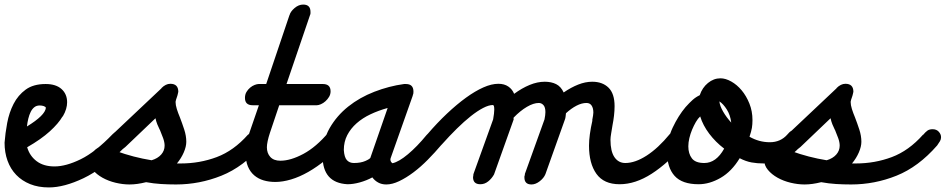

<svg xmlns="http://www.w3.org/2000/svg" viewBox="-66 -762 4142 841"><path d="M11 -186Q22 -192 32 -197.5Q42 -203 52 -208Q50 -197 49.5 -185Q49 -173 48 -162ZM108 -300Q94 -300 84.5 -292.5Q75 -285 68.5 -272Q62 -259 58 -242.5Q54 -226 52 -208Q132 -257 135 -290Q133 -295 125 -297.5Q117 -300 108 -300ZM208 -252Q190 -221 152 -186.5Q114 -152 53 -117Q64 -79 94.5 -56Q125 -33 173 -33Q223 -33 287.5 -64.5Q352 -96 427 -174Q448 -195 466 -195Q483 -195 493 -183Q503 -171 503 -159Q503 -140 483 -120Q385 -22 300 18.5Q215 59 148 59Q102 59 66 44.5Q30 30 5 4Q-20 -22 -33 -58Q-46 -94 -46 -137Q-43 -178 -34.5 -223.5Q-26 -269 -6.5 -307Q13 -345 46.5 -369.5Q80 -394 134 -394Q179 -394 203.5 -372Q228 -350 228 -314Q228 -300 223.5 -284.5Q219 -269 209 -252Z M428 -105H429ZM634 -193Q628 -205 623 -217.5Q618 -230 615 -244L483 -118Q463 -100 445 -100H444Q518 -73 598 -60Q625 -68 640 -85Q655 -102 655 -124Q655 -139 648.5 -157Q642 -175 634 -194ZM428 -105Q420 -110 415 -119Q410 -128 410 -136Q410 -156 431 -177L642 -376H641Q660 -395 680 -395Q715 -395 715 -360Q714 -355 713 -351Q712 -347 711 -343Q710 -339 709 -337Q707 -331 705 -325Q703 -319 703 -316Q703 -302 708.5 -284.5Q714 -267 722 -248Q732 -222 741 -194.5Q750 -167 750 -141Q750 -120 739 -94.5Q728 -69 709 -46H726Q809 -46 883.5 -74Q958 -102 1020 -172V-171Q1031 -184 1039.5 -190Q1048 -196 1062 -196Q1079 -196 1089 -185Q1099 -174 1099 -161Q1099 -152 1094.5 -144Q1090 -136 1082 -125Q1000 -31 904 7.5Q808 46 705 46Q671 46 639 44Q607 42 574 36Q554 41 536 43.5Q518 46 501 46Q472 46 440.5 38.5Q409 31 383 16.5Q357 2 340.5 -18Q324 -38 324 -62Q324 -70 329.5 -80Q335 -90 343.5 -99Q352 -108 362.5 -114.5Q373 -121 383 -121Q384 -121 386.5 -120.5Q389 -120 392 -120Z M1373 -183Q1393 -206 1416 -206Q1452 -206 1452 -171Q1452 -158 1436 -136Q1400 -94 1361.5 -62.5Q1323 -31 1284.5 -9Q1246 13 1209 24Q1172 35 1140 35Q1112 35 1088.5 28Q1065 21 1047.5 6Q1030 -9 1020 -32.5Q1010 -56 1010 -90Q1010 -111 1014 -134Q1018 -157 1027 -182Q1033 -200 1038 -214Q1043 -228 1047.5 -241.5Q1052 -255 1057 -269Q1062 -283 1068 -301H1041Q1007 -301 1007 -333Q1007 -348 1013.5 -359Q1020 -370 1029.5 -378Q1039 -386 1049.5 -390Q1060 -394 1067 -394H1100Q1126 -469 1151 -545Q1176 -621 1202 -696V-695Q1206 -711 1224 -726.5Q1242 -742 1262 -742Q1294 -742 1294 -710Q1294 -708 1294 -704Q1294 -700 1292 -696L1189 -394H1348Q1382 -394 1382 -362Q1382 -349 1375.5 -338Q1369 -327 1359.5 -318.5Q1350 -310 1339.5 -305.5Q1329 -301 1322 -301H1157Q1147 -271 1136.5 -240Q1126 -209 1116 -179Q1110 -161 1106.5 -144.5Q1103 -128 1103 -117Q1103 -91 1118 -74.5Q1133 -58 1162 -58Q1207 -58 1263 -88Q1319 -118 1373 -182Z M1802 -170Q1823 -195 1846 -195Q1882 -195 1882 -161Q1882 -145 1867 -127Q1839 -94 1808 -62.5Q1777 -31 1745 -7Q1713 17 1682.5 31.5Q1652 46 1626 46Q1606 46 1590.5 37.5Q1575 29 1565 15Q1539 29 1510 37Q1481 45 1456 45Q1347 39 1347 -78Q1347 -147 1378 -201Q1409 -255 1459 -295Q1509 -335 1573.5 -360Q1638 -385 1704 -394H1712Q1745 -394 1745 -361Q1745 -356 1744.5 -352.5Q1744 -349 1741 -343L1743 -346Q1719 -277 1694 -207.5Q1669 -138 1645 -69Q1644 -67 1644 -64Q1644 -57 1647 -53Q1650 -49 1653 -47Q1681 -53 1721 -86.5Q1761 -120 1802 -170ZM1557 -73 1632 -289Q1592 -278 1557 -261.5Q1522 -245 1496 -222Q1470 -199 1455 -170Q1440 -141 1440 -105Q1442 -73 1453.5 -60.5Q1465 -48 1484 -48Q1514 -48 1534.5 -57Q1555 -66 1557 -72Z M2012 -3Q2011 -1 2009.5 1Q2008 3 2007 8Q2008 2 2012 -3ZM1870 -130Q1849 -105 1828 -105Q1792 -105 1792 -140Q1792 -155 1807 -175Q1849 -224 1892 -264.5Q1935 -305 1975 -334Q2015 -363 2051 -379Q2087 -395 2117 -395Q2143 -395 2160.5 -383Q2178 -371 2186 -351Q2220 -376 2254 -390Q2288 -404 2320 -404Q2349 -404 2370 -393.5Q2391 -383 2403 -357Q2435 -379 2466.5 -391.5Q2498 -404 2528 -404Q2573 -404 2599.5 -378Q2626 -352 2626 -297Q2626 -277 2623.5 -255.5Q2621 -234 2617 -214Q2614 -195 2611 -177.5Q2608 -160 2608 -150Q2608 -99 2625.5 -73.5Q2643 -48 2673 -48Q2716 -48 2766.5 -80.5Q2817 -113 2868 -175Q2889 -200 2911 -200Q2928 -200 2938 -191.5Q2948 -183 2948 -165Q2948 -152 2932 -130Q2860 -47 2788.5 -1Q2717 45 2648 45Q2579 45 2546.5 -0.5Q2514 -46 2514 -124Q2514 -169 2529 -235H2528Q2533 -260 2533 -269Q2533 -288 2525.5 -299.5Q2518 -311 2503 -311Q2482 -311 2459 -299Q2436 -287 2413 -266Q2412 -261 2412 -256.5Q2412 -252 2411 -248Q2411 -247 2410.5 -246.5Q2410 -246 2410 -245V-243L2323 1Q2316 18 2298 32Q2280 46 2262 46Q2231 46 2231 15Q2231 13 2231 11Q2231 9 2233 4V0L2319 -239Q2321 -248 2322 -257Q2323 -266 2323 -271Q2323 -292 2314.5 -301.5Q2306 -311 2294 -311Q2271 -311 2242 -294Q2213 -277 2184 -247Q2183 -245 2183.5 -243Q2184 -241 2184 -239L2098 2Q2088 20 2072.5 32.5Q2057 45 2038 45Q2006 45 2006 14Q2006 11 2007 8Q2007 1 2009 -3L2094 -239Q2099 -267 2099 -282Q2099 -302 2093 -302Q2075 -302 2050 -289Q2025 -276 1996 -253Q1967 -230 1935 -198.5Q1903 -167 1870 -130Z M3022 -265Q3013 -264 3001 -252Q2999 -261 2997 -269.5Q2995 -278 2994 -287ZM3106 -111Q3068 -140 3040.5 -176.5Q3013 -213 3001 -252Q2991 -243 2982 -227.5Q2973 -212 2965.5 -194Q2958 -176 2953.5 -157Q2949 -138 2949 -121Q2949 -89 2964.5 -68.5Q2980 -48 3019 -48Q3071 -48 3106 -111ZM2937 -293Q2954 -312 2968 -324.5Q2982 -337 2999 -345Q3010 -378 3035 -398.5Q3060 -419 3090 -419Q3112 -419 3137 -405Q3162 -391 3182.5 -366.5Q3203 -342 3216.5 -308.5Q3230 -275 3230 -236Q3230 -217 3227.5 -202Q3225 -187 3217 -163Q3259 -139 3306 -139Q3353 -139 3383 -173L3382 -172Q3401 -196 3424 -196Q3441 -196 3451 -187.5Q3461 -179 3461 -161Q3461 -152 3456.5 -144Q3452 -136 3444 -125Q3406 -82 3364.5 -64Q3323 -46 3279 -46Q3251 -46 3226 -50.5Q3201 -55 3174 -69Q3139 -11 3090.5 17Q3042 45 2994 45Q2922 45 2889 8.5Q2856 -28 2856 -95Q2856 -151 2880.5 -203Q2905 -255 2937 -293ZM3134 -178Q3136 -186 3137 -193.5Q3138 -201 3138 -209Q3138 -213 3138 -217Q3138 -221 3137 -225Q3153 -207 3173 -192ZM3085 -318Q3074 -325 3068 -325H3064Q3046 -325 3039.5 -339.5Q3033 -354 3045 -367Q3042 -364 3042 -362L3089 -344Q3085 -336 3085 -326ZM3085 -318Q3087 -298 3101.5 -273Q3116 -248 3137 -225Q3133 -258 3117.5 -282.5Q3102 -307 3085 -318Z M3385 -105H3386ZM3591 -193Q3585 -205 3580 -217.5Q3575 -230 3572 -244L3440 -118Q3420 -100 3402 -100H3401Q3475 -73 3555 -60Q3582 -68 3597 -85Q3612 -102 3612 -124Q3612 -139 3605.5 -157Q3599 -175 3591 -194ZM3385 -105Q3377 -110 3372 -119Q3367 -128 3367 -136Q3367 -156 3388 -177L3599 -376H3598Q3617 -395 3637 -395Q3672 -395 3672 -360Q3671 -355 3670 -351Q3669 -347 3668 -343Q3667 -339 3666 -337Q3664 -331 3662 -325Q3660 -319 3660 -316Q3660 -302 3665.5 -284.5Q3671 -267 3679 -248Q3689 -222 3698 -194.5Q3707 -167 3707 -141Q3707 -120 3696 -94.5Q3685 -69 3666 -46H3683Q3766 -46 3840.5 -74Q3915 -102 3977 -172V-171Q3988 -184 3996.5 -190Q4005 -196 4019 -196Q4036 -196 4046 -185Q4056 -174 4056 -161Q4056 -152 4051.5 -144Q4047 -136 4039 -125Q3957 -31 3861 7.5Q3765 46 3662 46Q3628 46 3596 44Q3564 42 3531 36Q3511 41 3493 43.5Q3475 46 3458 46Q3429 46 3397.5 38.5Q3366 31 3340 16.5Q3314 2 3297.5 -18Q3281 -38 3281 -62Q3281 -70 3286.5 -80Q3292 -90 3300.5 -99Q3309 -108 3319.5 -114.5Q3330 -121 3340 -121Q3341 -121 3343.5 -120.5Q3346 -120 3349 -120Z"/></svg>

Font: Discipuli Britannica Bold
Style: Regular
Weight: 700
Designer: Peter Wiegel
Foundry: Peter Wiegel
Version: Version 0.001 2009